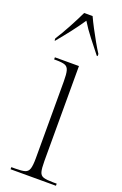

<svg xmlns="http://www.w3.org/2000/svg" viewBox="-149 -811 544 855"><g transform="rotate(20 123.0 -383.0)"><path d="M23 0V-10H42Q73 -10 87.5 -14.5Q102 -19 107 -35Q112 -51 112 -85V-449Q112 -483 107.5 -499.5Q103 -516 89.5 -521Q76 -526 48 -526H38V-536H152V-86Q152 -51 156.5 -35Q161 -19 176 -14.5Q191 -10 222 -10H238V0ZM11 -616Q30 -645 53.5 -688.5Q77 -732 93 -766H133Q143 -744 157.5 -716.5Q172 -689 187 -662.5Q202 -636 215 -616V-606H211Q185 -639 159.5 -671.5Q134 -704 114 -737Q91 -703 67 -672Q43 -641 14 -606H11Z"/></g></svg>

Font: Noto Serif Display Condensed ExtraLight
Style: Regular
Weight: 200
Width: 3
Designer: Monotype Design Team
Foundry: Monotype Imaging Inc.
Version: Version 2.009